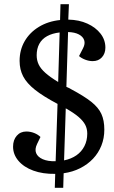

<svg xmlns="http://www.w3.org/2000/svg" viewBox="-20 -811 539 911"><path d="M240 80 242 14Q183 15 138 -1.5Q93 -18 67.5 -48Q42 -78 42 -115Q42 -147 59.5 -167Q77 -187 105 -187Q124 -187 142 -180Q160 -173 172 -161L156 -128Q144 -103 151.5 -84.5Q159 -66 183 -55.5Q207 -45 244 -46L253 -318Q185 -354 146 -385Q107 -416 90 -448.5Q73 -481 73 -522Q73 -574 97 -615.5Q121 -657 164.5 -683.5Q208 -710 265 -716L267 -791H307L304 -718Q355 -717 394.5 -699Q434 -681 457 -651.5Q480 -622 480 -585Q480 -557 463.5 -539Q447 -521 420 -521Q402 -521 384 -528Q366 -535 355 -545L374 -582Q385 -603 379.5 -620Q374 -637 354.5 -647.5Q335 -658 303 -659L295 -399Q300 -397 306 -394Q312 -391 317 -388Q379 -355 413 -328Q447 -301 461 -270.5Q475 -240 475 -196Q475 -155 461 -120Q447 -85 421.5 -58Q396 -31 360.5 -13Q325 5 282 11L280 80ZM284 -50Q318 -57 342.5 -74Q367 -91 380.5 -117.5Q394 -144 394 -177Q394 -200 384.5 -218.5Q375 -237 353 -256Q331 -275 292 -297ZM256 -422 263 -657Q228 -653 203.5 -639.5Q179 -626 166.5 -603Q154 -580 154 -549Q154 -525 163.5 -505Q173 -485 195.5 -465Q218 -445 256 -422Z"/></svg>

Font: Literata 18pt
Style: Italic
Weight: 400
Italic angle: -2°
Designer: Latin by Veronika Burian and Jose Scaglione. Greek by Irene Vlachou. Cyrillic by Vera Evstafieva
Foundry: TypeTogether
Version: Version 3.103;gftools[0.9.29]